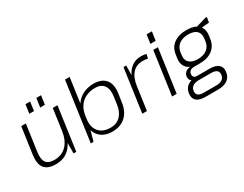

<svg xmlns="http://www.w3.org/2000/svg" viewBox="-94 -1319 2643 2083"><g transform="rotate(-30 1227.5 -277.5)"><path d="M130 -208Q118 -122 147 -82Q176 -42 248 -42Q343 -42 402 -102.5Q461 -163 477 -275L518 -339L508 -275Q487 -140 419.5 -66.5Q352 7 242 7Q140 7 98.5 -45.5Q57 -98 72 -208L119 -540H177ZM497 0H463L464 -184L514 -540H573ZM336 -723 321 -612H262L278 -723ZM473 -723 457 -612H398L414 -723Z M947 7Q875 7 825 -24Q775 -55 753 -111.5Q731 -168 741 -245L749 -301Q760 -377 797.5 -432Q835 -487 893.5 -517Q952 -547 1025 -547Q1128 -547 1176 -489Q1224 -431 1209 -324L1193 -216Q1178 -109 1114 -51Q1050 7 947 7ZM783 -740H841L761 -173L713 0H679ZM954 -40Q1029 -40 1076.5 -88.5Q1124 -137 1136 -223L1149 -315Q1162 -403 1127.5 -451Q1093 -499 1019 -499Q953 -499 901.5 -474Q850 -449 818.5 -402Q787 -355 778 -289L773 -254Q759 -155 807.5 -97.5Q856 -40 954 -40Z M1400 -540H1434L1431 -346L1382 0H1324ZM1401 -305Q1418 -424 1475.5 -485.5Q1533 -547 1624 -547Q1640 -547 1656 -545Q1672 -543 1688 -539L1676 -486Q1649 -494 1613 -494Q1534 -494 1485.5 -442Q1437 -390 1422 -285Z M1831 -540 1755 0H1697L1773 -540ZM1861 -722 1845 -612H1779L1795 -722Z M2137 -160Q2039 -160 1990 -205.5Q1941 -251 1953 -333L1959 -373Q1970 -457 2031.5 -502Q2093 -547 2191 -547Q2289 -547 2337 -502Q2385 -457 2374 -373L2368 -333Q2356 -251 2295.5 -205.5Q2235 -160 2137 -160ZM2010 185Q1934 185 1899 154Q1864 123 1872 63Q1880 4 1923.5 -27Q1967 -58 2044 -58H2200Q2275 -58 2310.5 -27Q2346 4 2338 63Q2330 123 2285.5 154Q2241 185 2166 185ZM2171 136Q2268 136 2278 63Q2283 27 2261 9Q2239 -9 2191 -9H2040Q1942 -9 1930 63Q1919 138 2020 136ZM2019 -36Q1978 -36 1958 -55.5Q1938 -75 1942 -109Q1947 -143 1972.5 -162Q1998 -181 2041 -181H2140L2137 -160H2064Q2035 -160 2017 -146.5Q1999 -133 1996 -109Q1993 -84 2005.5 -71Q2018 -58 2047 -58H2122L2119 -36ZM2144 -211Q2215 -211 2258 -244Q2301 -277 2310 -336L2314 -371Q2323 -430 2289.5 -463Q2256 -496 2184 -496Q2113 -496 2069 -463Q2025 -430 2016 -371L2012 -336Q2003 -278 2038 -244.5Q2073 -211 2144 -211ZM2298 -518 2437 -559H2455L2445 -495L2293 -480Z"/></g></svg>

Font: Pathway Extreme 8pt Thin 12pt
Style: Italic
Weight: 100
Italic angle: -8°
Version: Version 1.001;gftools[0.9.26]